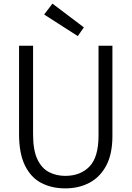

<svg xmlns="http://www.w3.org/2000/svg" viewBox="-20 -1018 719 1049"><path d="M405 -820.8 221.2 -938.7 266.6 -998.2 438.2 -868.5ZM336.2 11.2Q263.5 11.2 206.4 -18Q149.4 -47.3 116.8 -112.9Q84.1 -178.5 84.1 -285.5V-768H160.7V-284.1Q160.7 -196.8 184.5 -147.3Q208.2 -97.8 248.3 -77.4Q288.3 -57.1 336.2 -57.1Q419.8 -57.1 469.1 -108.5Q518.3 -159.8 518.3 -276.8V-768H594.2V-274.6Q594.2 -177.1 560.8 -114Q527.4 -50.9 469.3 -19.8Q411.3 11.2 336.2 11.2Z"/></svg>

Font: Yaldevi ExtraLight
Style: Regular
Weight: 200
Designer: Sol Matas, Rajitha Manaperi, Kosala Senevirathne
Foundry: Mooniak
Version: Version 1.100